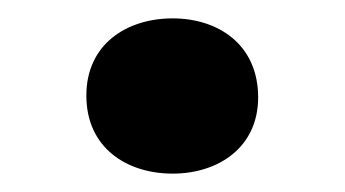

<svg xmlns="http://www.w3.org/2000/svg" viewBox="-20 -352 376 209"><path d="M168 -163C217 -163 261 -191 261 -246C261 -304 217 -332 168 -332C118 -332 74 -304 74 -248C74 -191 118 -163 168 -163Z"/></svg>

Font: Sprat Black
Style: Regular
Weight: 900
Designer: Ethan Nakache
Foundry: Collletttivo
Version: Version 2.000;Glyphs 3.2 (3217)